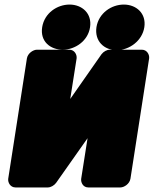

<svg xmlns="http://www.w3.org/2000/svg" viewBox="-20 -784 674 842"><path d="M461 -566C449 -566 434 -558 425 -546L288 -350L316 -528C318 -544 307 -566 284 -566H142C126 -566 102 -551 98 -528L16 0C14 16 25 38 48 38H190C202 38 217 30 226 18L364 -178L336 0C334 16 344 38 367 38H508C524 38 548 23 552 0L634 -528C636 -544 625 -566 602 -566ZM255 -566C309 -566 366 -604 375 -665C384 -725 340 -764 285 -764C231 -764 175 -727 165 -665C155 -602 201 -566 255 -566ZM492 -564C547 -564 604 -605 613 -665C622 -725 578 -764 523 -764C469 -764 413 -727 403 -665C394 -604 436 -564 492 -564Z"/></svg>

Font: Asimov Print
Style: EIt
Weight: 500
Designer: Google
Version: Version 2.000980; 2014